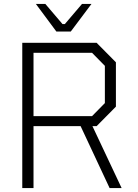

<svg xmlns="http://www.w3.org/2000/svg" viewBox="-20 -954 700 974"><path d="M266 -794 162 -934H210L297 -832H309L396 -934H444L339 -794ZM93 0V-737H470L568 -638V-413L470 -314H449L597 0H536L389 -314H150V0ZM150 -365H447L512 -431V-620L447 -686H150Z"/></svg>

Font: Tomorrow Light
Style: Regular
Weight: 300
Designer: Tony de Marco, Monica Rizzolli
Foundry: Just in Type
Version: Version 2.002